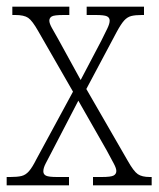

<svg xmlns="http://www.w3.org/2000/svg" viewBox="-20 -556 476 576"><path d="M0 0V-25H11Q32 -25 44.5 -28Q57 -31 67 -42.5Q77 -54 89 -78L199 -281L95 -462Q77 -494 64.5 -502.5Q52 -511 26 -511H17V-536H188V-511H171Q142 -511 135 -506.5Q128 -502 128 -494Q128 -486 135.5 -472.5Q143 -459 155 -438L222 -316L284 -434Q295 -456 302 -470.5Q309 -485 309 -494Q309 -503 301 -507Q293 -511 267 -511H240V-536H412V-511H406Q386 -511 374 -508Q362 -505 352.5 -494.5Q343 -484 330 -460L239 -289L363 -74Q381 -42 393.5 -33.5Q406 -25 429 -25H435V0H259V-25H285Q313 -25 321 -29.5Q329 -34 329 -43Q329 -51 321.5 -65Q314 -79 300 -105L215 -254L135 -100Q124 -79 117 -65.5Q110 -52 110 -42Q110 -33 118 -29Q126 -25 151 -25H187V0Z"/></svg>

Font: Noto Serif Lao Condensed ExtraLight
Style: Regular
Weight: 200
Width: 3
Designer: Monotype Design Team
Foundry: Monotype Imaging Inc.
Version: Version 2.003; ttfautohint (v1.8.4.7-5d5b)